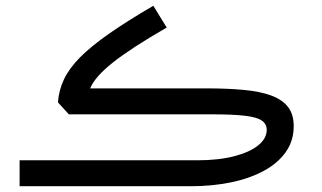

<svg xmlns="http://www.w3.org/2000/svg" viewBox="-20 -645 1116 665"><path d="M511 -625Q419.4 -571.5 357.3 -528.1Q295.2 -484.6 257.3 -446.4Q219.5 -408.2 201.7 -370.5Q183.8 -332.8 180.7 -290.5L218.5 -249H713.6Q786.6 -249 828.1 -244.1Q869.6 -239.3 886.7 -227.4Q903.8 -215.6 903.8 -195.1Q903.8 -165.5 874.3 -141.6Q844.7 -117.7 790.6 -103.8Q736.6 -89.8 662.8 -89.8H47.9V0H640.4Q714.8 0 779.5 -13.3Q844.2 -26.6 893.2 -53Q942.1 -79.3 969.7 -118.3Q997.3 -157.2 997.3 -208Q997.3 -249 977.4 -274.7Q957.5 -300.3 918.9 -314.3Q880.4 -328.4 824.2 -333.6Q768.1 -338.9 695.6 -338.9H292.2Q308.8 -379.2 371.1 -428.6Q433.3 -478 557.4 -549.6Z"/></svg>

Font: Estedad-FD-VF Thin
Style: Regular
Weight: 100
Designer: Amin Abedi
Version: Version 5.0